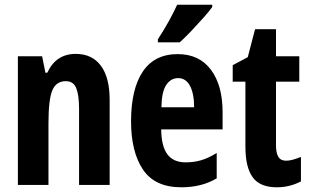

<svg xmlns="http://www.w3.org/2000/svg" viewBox="-20 -786 1315 816"><path d="M302 -557Q371 -557 408.5 -507Q446 -457 446 -362V0H316V-324Q316 -382 304 -411.5Q292 -441 260 -441Q218 -441 202 -401Q186 -361 186 -263V0H56V-547H159L173 -477H181Q218 -557 302 -557Z M735 -556Q827 -556 876.5 -489.5Q926 -423 926 -310V-236H665Q666 -164 691.5 -130Q717 -96 769 -96Q804 -96 835 -105Q866 -114 901 -136V-28Q837 10 751 10Q638 10 587.5 -65.5Q537 -141 537 -270Q537 -408 587 -482Q637 -556 735 -556ZM737 -454Q706 -454 686.5 -425Q667 -396 666 -330H805Q805 -388 787.5 -421Q770 -454 737 -454ZM882 -756Q869 -738 845 -711Q821 -684 794 -655.5Q767 -627 744 -606H651V-619Q677 -659 697.5 -696Q718 -733 733 -766H882Z M1196 -103Q1210 -103 1225.5 -107.5Q1241 -112 1259 -119V-15Q1236 -3 1210.5 3.5Q1185 10 1156 10Q1085 10 1054 -32.5Q1023 -75 1023 -163V-439H969V-509L1033 -543L1064 -662H1153V-547H1252V-439H1153V-168Q1153 -136 1163 -119.5Q1173 -103 1196 -103Z"/></svg>

Font: Noto Sans Lao UI ExtCond
Style: Bold
Weight: 700
Width: 2
Designer: Monotype Design Team
Foundry: Monotype Imaging Inc.
Version: Version 2.000; ttfautohint (v1.8.4.7-5d5b)